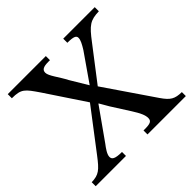

<svg xmlns="http://www.w3.org/2000/svg" viewBox="-163 -824 991 991"><g transform="rotate(-45 332.0 -328.5)"><path d="M660 0V-29C610 -30 590 -41 557 -89L374 -357L513 -538C568 -611 588 -625 652 -627V-657H422V-627C470 -627 481 -619 481 -604C481 -588 470 -568 454 -542L349 -391H348L291 -486C267 -533 232 -574 232 -598C232 -619 247 -627 284 -627H295V-657H17V-627C86 -627 96 -612 144 -542L287 -327L120 -108C72 -45 55 -31 2 -29V0H223V-29C170 -29 159 -40 159 -57C159 -76 179 -103 192 -120L313 -291H315L344 -241L407 -142C433 -101 443 -78 443 -57C443 -35 429 -29 390 -29H380V0Z"/></g></svg>

Font: STIX Two Text
Style: Regular
Weight: 400
Designer: Ross Mills, John Hudson & Paul Hanslow, Tiro Typeworks Ltd; with prior portions MicroPress Inc., and Coen Hoffman.
Foundry: Tiro Typeworks Ltd
Version: Version 2.13 b171